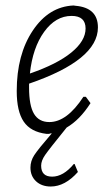

<svg xmlns="http://www.w3.org/2000/svg" viewBox="-20 -482 406 700"><path d="M165 198Q132 198 111.5 179Q91 160 91 129Q91 105 105 83.5Q119 62 169 4Q167 4 164 4.5Q161 5 159 6H149Q92 -1 66.5 -38.5Q41 -76 41 -150Q41 -283 99.5 -370.5Q158 -458 248 -462L255 -461Q337 -454 337 -382Q337 -263 86 -177V-163Q86 -97 104 -67Q122 -37 160 -37Q224 -37 284 -129H293L310 -106Q271 -45 223 -17Q159 62 144.5 83Q130 104 130 122Q130 162 170 162Q211 162 249 116H252L264 145Q217 198 165 198ZM241 -424Q183 -424 141 -366Q99 -308 89 -214Q188 -248 240 -290.5Q292 -333 292 -378Q292 -424 241 -424Z"/></svg>

Font: Alegreya Sans SC Light
Style: Italic
Weight: 300
Italic angle: -7°
Designer: Juan Pablo del Peral
Foundry: Huerta Tipografica
Version: Version 2.007